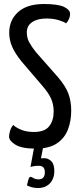

<svg xmlns="http://www.w3.org/2000/svg" viewBox="-20 -730 398 956"><path d="M156.5 10Q88.5 10 56.8 -9.6Q25.2 -29.2 25.2 -49.6Q25.2 -62.4 30.1 -78.5Q35 -94.7 45.6 -107.7Q61.6 -93.3 87.3 -83.1Q113 -72.9 148.8 -72.9Q202.5 -72.9 224.8 -101.2Q247.2 -129.4 247.2 -174.6Q247.2 -209.4 234.7 -238.2Q222.2 -267 188.8 -305.3L88.6 -422.3Q54.6 -464.1 40.3 -497.6Q25.9 -531 25.9 -566.5Q25.9 -629.9 70.2 -670Q114.5 -710 198.3 -710Q269.4 -710 299.2 -695.5Q329 -681.1 329 -660.3Q329 -649.9 324.2 -637.4Q319.5 -625 309 -613.6Q299.2 -621.3 272.6 -629.5Q246.1 -637.8 211.1 -637.8Q166.3 -637.8 139.9 -619.6Q113.4 -601.5 113.4 -568.8Q113.4 -541.6 125.6 -519.1Q137.8 -496.6 159.6 -469.6L267.9 -346.6Q307.1 -300.9 320.9 -262.9Q334.6 -224.8 334.6 -178.3Q334.6 -127.6 318.1 -84.7Q301.5 -41.8 263.1 -15.9Q224.6 10 156.5 10ZM170.4 206.1Q147.5 206.1 130.9 199.9Q114.3 193.7 114.3 193.7Q114.3 193.7 116.1 184.6Q117.9 175.6 121 165.6Q124.1 155.5 127.1 152.5Q132.1 147.5 143.9 155.3Q155.7 163.1 171.7 163.1Q187.6 163.1 195.4 154.1Q203.2 145.1 203.2 129Q203.2 110.1 195.3 102.8Q187.3 95.5 173.3 95.5Q154.2 95.5 143 98.4Q131.9 101.2 131.9 101.2L150.9 -2.4H195.9L183.9 59.1Q183.9 59.1 184.7 58.4Q185.5 57.7 200.9 57.7Q219.9 57.7 235.2 72.4Q250.5 87.2 250.5 121.7Q250.5 147.7 240.2 166.7Q229.9 185.8 211.8 196Q193.8 206.1 170.4 206.1Z"/></svg>

Font: Yanone Kaffeesatz ExtraLight
Style: Regular
Weight: 200
Designer: Yanone (Cyrillic: Daniel Pouzeot, Huerta Tipografica, and Cyreal)
Foundry: Yanone
Version: Version 2.003